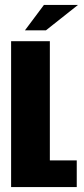

<svg xmlns="http://www.w3.org/2000/svg" viewBox="-20 -758 341 778"><path d="M25 0V-591H182V-108H291V0ZM81 -635 158 -738H296L166 -635Z"/></svg>

Font: Alumni Sans Black
Style: Regular
Weight: 900
Designer: Robert E. Leuschke
Foundry: Robert E. Leuschke
Version: Version 1.018